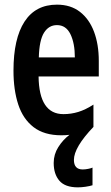

<svg xmlns="http://www.w3.org/2000/svg" viewBox="-20 -572 479 826"><path d="M298 116Q298 157 336 157Q346 157 359 154.5Q372 152 378 149V225Q365 229 347.5 231.5Q330 234 315 234Q260 234 235.5 205.5Q211 177 211 129Q211 92 231 60.5Q251 29 279 8Q262 10 244 10Q170 10 124.5 -25Q79 -60 58.5 -122.5Q38 -185 38 -268Q38 -406 85.5 -479Q133 -552 225 -552Q284 -552 324 -521Q364 -490 384.5 -435.5Q405 -381 405 -310V-243H146Q148 -81 253 -81Q286 -81 317 -90.5Q348 -100 382 -122V-26Q298 62 298 116ZM225 -464Q190 -464 169.5 -431.5Q149 -399 147 -325H302Q302 -386 283 -425Q264 -464 225 -464Z"/></svg>

Font: Noto Sans Malayalam ExtraCondensed SemiBold
Style: Regular
Weight: 600
Width: 2
Designer: Jelle Bosma - Monotype Design Team
Foundry: Monotype Imaging Inc.
Version: Version 2.104; ttfautohint (v1.8.4.7-5d5b)